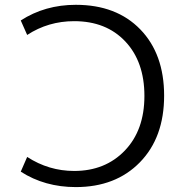

<svg xmlns="http://www.w3.org/2000/svg" viewBox="-20 -760 734 790"><path d="M65.4 -53.7 91.8 -114.3Q180.7 -56.6 285.2 -56.6Q413.1 -56.6 493.7 -140.6Q574.2 -224.6 574.2 -365.2Q574.2 -505.9 495.6 -589.4Q417 -672.9 285.2 -672.9Q178.7 -672.9 91.8 -616.2L65.4 -675.8Q165 -740.2 292 -740.2Q459 -740.2 557.1 -639.2Q655.3 -538.1 655.3 -366.2Q655.3 -194.3 555.7 -92.3Q456.1 9.8 292 9.8Q164.1 9.8 65.4 -53.7Z"/></svg>

Font: GenEi M Gothic v2 Regular
Style: Regular
Weight: 400
Version: Version 2.0